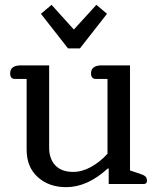

<svg xmlns="http://www.w3.org/2000/svg" viewBox="-20 -760 652 793"><path d="M149 -703 193 -740 285 -638 378 -740 422 -703 310 -560H261ZM90 -142V-434H41Q22 -434 22 -457Q22 -474 33.5 -482Q45 -490 65 -490H183V-150Q183 -104 208.5 -77Q234 -50 282 -50Q319 -50 356 -70.5Q393 -91 424 -125V-434H376Q356 -434 356 -457Q356 -474 367.5 -482Q379 -490 399 -490H517V-56L556 -43Q573 -38 580 -31.5Q587 -25 587 -14Q587 0 574 0H429V-64H425Q341 13 253 13Q182 13 136 -28.5Q90 -70 90 -142Z"/></svg>

Font: Maitree Medium
Style: Regular
Weight: 500
Designer: CadsonDemak Team
Foundry: CadsonDemak
Version: Version 1.000